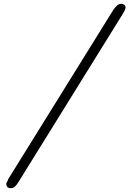

<svg xmlns="http://www.w3.org/2000/svg" viewBox="-20 -766 678 1007"><path d="M14 192 17 189Q18 187 24 172L573 -712L574 -714Q574 -715 575 -715Q596 -746 615 -746Q627 -746 634 -738.5Q641 -731 637 -719Q636 -714 629.5 -703Q623 -692 622 -690L81 182Q68 204 58.5 212.5Q49 221 36 221Q23 221 17 212.5Q11 204 14 192Z"/></svg>

Font: Coval
Style: Light Italic
Weight: 300
Foundry: Context Ltd
Version: Version 001.000